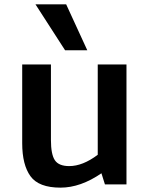

<svg xmlns="http://www.w3.org/2000/svg" viewBox="-20 -847 687 882"><path d="M82 0ZM561 -551V0H462L446 -51Q350 15 258 15Q158 15 120 -37.5Q82 -90 82 -189V-551H214V-204Q214 -138 232 -111Q250 -84 298 -84Q360 -84 429 -136V-551ZM143 -827H284L381 -616H279Z"/></svg>

Font: MartelSansBold
Style: Bold
Weight: 700
Designer: Dan Reynolds and Mathieu Réguer
Foundry: Dan Reynolds and Mathieu Réguer
Version: Version 1.002; ttfautohint (v1.1) -l 5 -r 5 -G 72 -x 0 -D la